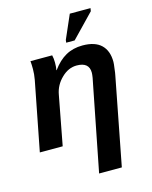

<svg xmlns="http://www.w3.org/2000/svg" viewBox="-136 -823 883 1119"><g transform="rotate(-15 305.5 -264.0)"><path d="M569 -399Q569 -393 568 -383.5Q567 -374 565 -360Q562 -332 559 -319L457 208H320L418 -291Q431 -349 431 -371Q431 -434 356 -434Q306 -434 265 -394Q222 -353 212 -296L156 0H18L99 -416Q105 -449 105 -479Q105 -493 104.5 -505.5Q104 -518 103 -528H234Q239 -508 239 -483Q239 -453 235 -438H237Q274 -489 318 -513.5Q362 -538 419 -538Q494 -538 531.5 -502Q569 -466 569 -399ZM332 -578 334 -594 396 -736H521L518 -718L383 -578Z"/></g></svg>

Font: Libra Sans Modern
Style: Bold Italic
Weight: 700
Italic angle: -12°
Foundry: Stefan Peev, Context Ltd
Version: Version 1.000